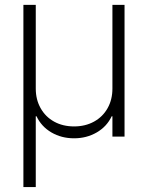

<svg xmlns="http://www.w3.org/2000/svg" viewBox="-20 -550 596 773"><path d="M74.2 -530.3H124V-193.4Q124 -148.9 143.6 -114.3Q163.1 -79.6 198 -60.3Q232.9 -41 278.3 -41Q323.2 -41 358.4 -60.3Q393.6 -79.6 413.1 -114.3Q432.6 -148.9 432.6 -193.4V-530.3H481.4V0H432.6V-82H429.7Q410.2 -40.5 369.4 -16.8Q328.6 6.8 278.3 6.8Q227.5 6.8 187 -16.8Q146.5 -40.5 127 -82H124V203.1H74.2Z"/></svg>

Font: Pretendard GOV ExtraLight
Style: Regular
Weight: 200
Designer: Base glyphs from Inter by Rasmus Andersson; Hangeul glyphs from Noto Sans CJK(Source Han Sans) by Jang Soo-young and Kan
Foundry: Kil Hyung-jin
Version: Version 1.309